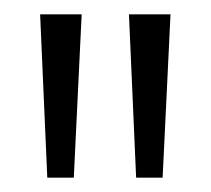

<svg xmlns="http://www.w3.org/2000/svg" viewBox="-20 -711 294 268"><path d="M46 -463 36 -691H94L83 -463ZM170 -463 160 -691H218L207 -463Z"/></svg>

Font: Bricolage Grotesque 10pt ExtraLight
Style: Regular
Weight: 200
Designer: Mathieu Triay
Foundry: Atelier Triay
Version: Version 1.000; ttfautohint (v1.8.4.7-5d5b);gftools[0.9.32]